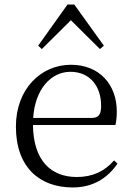

<svg xmlns="http://www.w3.org/2000/svg" viewBox="-20 -811 581 845"><path d="M300 14C388 14 453 -26 497 -91L482 -105C440 -57 388 -32 318 -32C206 -32 127 -102 125 -261H488C492 -277 494 -297 494 -321C494 -438 418 -526 292 -526C161 -526 50 -420 50 -254C50 -74 155 14 300 14ZM126 -292C134 -418 204 -495 290 -495C376 -495 425 -431 425 -346C425 -309 416 -292 383 -292ZM420 -595 437 -610 307 -791H277L148 -610L164 -595L292 -722Z"/></svg>

Font: Noto Serif CJK TC Light
Style: Regular
Weight: 300
Designer: Ryoko NISHIZUKA 西塚涼子 (kana & ideographs); Frank Grießhammer (Latin, Greek & Cyrillic); Wenlong ZHANG 张文龙 (bopomofo); San
Foundry: Adobe
Version: Version 2.001;hotconv 1.1.0;makeotfexe 2.6.0